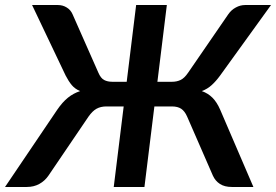

<svg xmlns="http://www.w3.org/2000/svg" viewBox="-55 -743 1097 763"><path d="M175 -723H72.5L206 -442.5C213.7 -427.5 221.8 -414.9 230.2 -404.8C238.8 -394.6 249.8 -386.7 263.5 -381C245.8 -375.3 229.7 -366.6 215 -354.8C200.3 -342.9 186.2 -327 172.5 -307L-35 0H51.5C70.2 0 86.8 -4 101.2 -12C115.8 -20 127.8 -31 137.5 -45L297 -280C307 -294.3 317.5 -304.6 328.5 -310.8C339.5 -316.9 352.5 -320 367.5 -320H436.5L397 0H519L558.5 -320H628.5C643.5 -320 655.7 -316.9 665 -310.8C674.3 -304.6 682.2 -294.3 688.5 -280L791 -45C797.3 -31 806.7 -20 819 -12C831.3 -4 847 0 866 0H952L820 -307C811.3 -327 801.1 -342.9 789.2 -354.8C777.4 -366.6 763.3 -375.3 747 -381C762 -386.7 775.1 -394.6 786.2 -404.8C797.4 -414.9 808.5 -427.5 819.5 -442.5L1022 -723H919C906.3 -723 894 -719.8 882 -713.2C870 -706.8 860 -697.7 852 -686L692.5 -454C682.5 -439.3 672.4 -429.7 662.2 -425C652.1 -420.3 640.8 -418 628.5 -418H570.5L608 -723H486L448.5 -418H391.5C378.8 -418 368 -420.3 359 -425C350 -429.7 342.3 -439.3 336 -454L233.5 -686C228.5 -697.7 220.8 -706.8 210.2 -713.2C199.8 -719.8 188 -723 175 -723Z"/></svg>

Font: Lato
Style: Bold Italic
Weight: 700
Italic angle: -7°
Designer: Lukasz Dziedzic
Foundry: tyPoland Lukasz Dziedzic
Version: Version 2.007; 2014-02-27